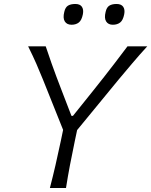

<svg xmlns="http://www.w3.org/2000/svg" viewBox="-20 -946 761 966"><path d="M231 0Q246.5 -60 259.2 -115.2Q272 -170.5 286 -237L297.5 -292.5L196 -546Q179.5 -587 162.8 -625.2Q146 -663.5 121.5 -713H210Q226.5 -663.5 239.2 -627.8Q252 -592 264 -559.8Q276 -527.5 291 -489L339.5 -363H347L444.5 -484.5Q477 -525 503.2 -558.5Q529.5 -592 557.2 -628.2Q585 -664.5 621.5 -713H721Q682 -670.5 646.2 -628.2Q610.5 -586 577 -546L368 -291.5L356.5 -237Q342.5 -170.5 332 -115.2Q321.5 -60 312 0ZM547.5 -821.5Q524.5 -821.5 514 -838.2Q503.5 -855 511.5 -886.5Q516.5 -909 530 -917.5Q543.5 -926 566.5 -926Q590 -926 599.8 -912Q609.5 -898 605 -874.5Q599 -844 584.5 -832.8Q570 -821.5 547.5 -821.5ZM340 -821.5Q316.5 -821.5 306 -838.2Q295.5 -855 303.5 -886.5Q308.5 -909 322 -917.5Q335.5 -926 359 -926Q382.5 -926 392 -912Q401.5 -898 397 -874.5Q391 -844 376.5 -832.8Q362 -821.5 340 -821.5Z"/></svg>

Font: Commissioner Flair Light
Style: Italic
Weight: 300
Italic angle: -12°
Designer: Kostas Bartsokas
Foundry: Kostas Bartsokas
Version: Version 1.000; ttfautohint (v1.8.3)